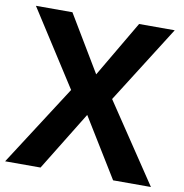

<svg xmlns="http://www.w3.org/2000/svg" viewBox="-80 -790 827 865"><g transform="rotate(10 333.5 -357.0)"><path d="M667 0H494L328 -270L162 0H0L237 -368L15 -714H182L336 -457L487 -714H650L426 -360Z"/></g></svg>

Font: RS Noto Sans
Style: Bold
Weight: 700
Designer: Monotype Design Team
Foundry: Monotype Imaging Inc.
Version: Version 3.10